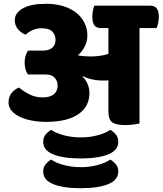

<svg xmlns="http://www.w3.org/2000/svg" viewBox="-20 -650 858 1013"><path d="M773 -620Q797 -620 807.5 -605Q818 -590 818 -561Q818 -548 814.5 -529.5Q811 -511 806 -502H716V1Q708 4 684 7Q660 10 640 10Q596 10 574 -3.5Q552 -17 552 -62V-227Q544 -225 536 -225Q528 -225 520 -225Q493 -225 466 -231Q439 -237 418 -248L416 -245Q432 -231 442 -207Q452 -183 452 -160Q452 -87 392.5 -47Q333 -7 224 -7Q183 -7 147 -14Q111 -21 84 -34Q57 -47 41 -66Q25 -85 25 -109Q25 -141 43 -161.5Q61 -182 81 -188Q102 -169 134.5 -152.5Q167 -136 205 -136Q244 -136 264 -152.5Q284 -169 284 -198Q284 -223 268.5 -240Q253 -257 222 -257H128Q120 -267 115 -283Q110 -299 110 -319Q110 -340 115 -356Q120 -372 128 -383H206Q238 -383 255.5 -398Q273 -413 273 -440Q273 -465 256.5 -483Q240 -501 198 -501Q175 -501 153 -491.5Q131 -482 115 -467Q89 -478 73.5 -497.5Q58 -517 58 -543Q58 -582 100.5 -606Q143 -630 224 -630Q272 -630 312 -618Q352 -606 380.5 -584Q409 -562 425 -531Q441 -500 441 -463Q441 -432 427 -404.5Q413 -377 391 -358Q422 -352 456 -352Q480 -352 504 -355Q528 -358 552 -366V-502H512Q487 -502 477 -517.5Q467 -533 467 -563Q467 -575 470 -593Q473 -611 478 -620ZM407 232Q452 232 494 221Q536 210 562 192Q579 202 591.5 217Q604 232 604 255Q604 300 551 321.5Q498 343 406 343Q314 343 261 321.5Q208 300 208 255Q208 232 220.5 217Q233 202 250 192Q276 210 318 221Q360 232 407 232ZM407 75Q452 75 494 64Q536 53 562 35Q579 45 591.5 60Q604 75 604 98Q604 143 551 164.5Q498 186 406 186Q314 186 261 164.5Q208 143 208 98Q208 75 220.5 60Q233 45 250 35Q276 53 318 64Q360 75 407 75Z"/></svg>

Font: Baloo
Style: Regular
Weight: 400
Designer: Sarang Kulkarni and Ek Type
Foundry: Ek Type
Version: Version 1.100;PS 1.000;hotconv 1.0.88;makeotf.lib2.5.647800;